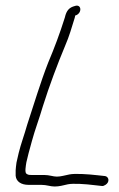

<svg xmlns="http://www.w3.org/2000/svg" viewBox="-20 -696 432 699"><path d="M40 -104C38 -93 38 -84 37 -76V-56C39 -35 57 -23 84 -23H130C151 -23 162 -17 179 -17C196 -17 209 -21 227 -25C246 -29 292 -26 323 -22L350 -19C355 -18 359 -20 364 -23C380 -33 377 -52 363 -55L335 -58C300 -62 253 -65 233 -61C217 -58 202 -53 187 -53C173 -53 160 -59 140 -59H94C84 -59 82 -60 77 -63C69 -67 74 -92 76 -105L84 -138C88 -151 91 -165 96 -182C107 -223 123 -264 136 -309C160 -385 189 -462 217 -529C233 -566 240 -593 252 -631L254 -640H256C280 -649 277 -683 252 -674C233 -669 222 -659 216 -632C197 -572 179 -524 155 -467C128 -398 103 -315 79 -242C69 -206 56 -172 48 -139Z"/></svg>

Font: Stray Cat
Style: UltCnObl
Weight: 400
Version: Version 1.0